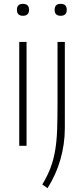

<svg xmlns="http://www.w3.org/2000/svg" viewBox="-20 -758 435 998"><path d="M99 -676Q68 -676 68 -707Q68 -738 99 -738Q131 -738 131 -707Q131 -676 99 -676ZM80 -540H118V0H80ZM295 -676Q264 -676 264 -707Q264 -738 295 -738Q327 -738 327 -707Q327 -676 295 -676ZM200 201Q228 154 243.5 112Q259 70 267 22Q275 -26 277 -84Q279 -142 279 -222V-540H317V-92Q317 -9 294 71Q271 151 227 220Z"/></svg>

Font: Encode Sans Narrow
Style: Thin
Weight: 250
Designer: Pablo Impallari, Andres Torresi
Foundry: Pablo Impallari, Andres Torresi
Version: Version 1.000; ttfautohint (v1.00) -l 8 -r 50 -G 200 -x 14 -